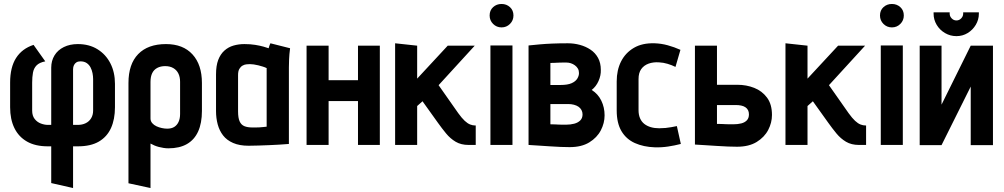

<svg xmlns="http://www.w3.org/2000/svg" viewBox="-20 -730 5059 967"><path d="M31 -314V-190Q31 -129 52.5 -85Q74 -41 116 -17Q158 7 221 7H238V192L348 217V7H372Q437 7 478 -17Q519 -41 539 -85Q559 -129 559 -190V-308Q559 -366 536 -411Q513 -456 471 -482Q429 -508 372 -508Q332 -508 301.5 -493Q271 -478 254.5 -451Q238 -424 238 -389V-101H221Q204 -101 185.5 -108Q167 -115 154.5 -131Q142 -147 142 -173V-314Q142 -342 146 -364Q150 -386 164 -400.5Q178 -415 208 -421L149 -504Q91 -485 61 -438Q31 -391 31 -314ZM372 -101H348V-381Q348 -393 352.5 -402Q357 -411 365 -416Q373 -421 385 -421Q404 -421 416.5 -412.5Q429 -404 436 -390.5Q443 -377 446 -361.5Q449 -346 449 -332V-173Q449 -151 439 -134.5Q429 -118 411.5 -109.5Q394 -101 372 -101Z M997 -171V-312Q997 -404 949.5 -456Q902 -508 816 -508Q725 -508 676 -457.5Q627 -407 627 -312V193L738 217V-7Q747 -2 757.5 2.5Q768 7 779.5 10Q791 13 803.5 15Q816 17 828 17Q884 17 921.5 -4.5Q959 -26 978 -68Q997 -110 997 -171ZM887 -318V-156Q887 -133 879.5 -116.5Q872 -100 858 -91Q844 -82 822 -82Q810 -82 795.5 -85Q781 -88 768 -94Q755 -100 746.5 -110Q738 -120 738 -133V-318Q738 -344 746.5 -361.5Q755 -379 772 -388Q789 -397 812 -397Q836 -397 853 -387Q870 -377 878.5 -359.5Q887 -342 887 -318Z M1441 -487 1342 -512Q1338 -504 1335.5 -495.5Q1333 -487 1333 -487Q1325 -490 1307.5 -495Q1290 -500 1265.5 -504Q1241 -508 1211 -508Q1182 -508 1156 -500.5Q1130 -493 1110 -475Q1090 -457 1079 -428Q1068 -399 1068 -355V-170Q1068 -135 1076.5 -103.5Q1085 -72 1103.5 -48Q1122 -24 1154 -10Q1186 4 1232 4Q1255 4 1282 3Q1309 2 1336.5 1Q1364 0 1386 -1.5Q1408 -3 1421.5 -4Q1435 -5 1435 -5V-390Q1435 -407 1436 -431.5Q1437 -456 1441 -487ZM1179 -169V-352Q1179 -372 1185.5 -383Q1192 -394 1201.5 -399.5Q1211 -405 1221 -406Q1231 -407 1239 -407Q1247 -407 1258 -405.5Q1269 -404 1281 -401Q1293 -398 1304 -394.5Q1315 -391 1323 -387V-92Q1313 -91 1304 -90Q1295 -89 1286 -88.5Q1277 -88 1268 -88Q1259 -88 1251 -88Q1227 -88 1211 -94.5Q1195 -101 1187 -118.5Q1179 -136 1179 -169Z M1783 -326H1635V-500H1524V0H1635V-221H1783V0H1893V-500H1783Z M2288 -160 2189 -301 2371 -500H2235L2081 -334V-500L1970 -512V0H2081V-196L2108 -220L2186 -111Q2206 -83 2227 -57.5Q2248 -32 2275 -16Q2302 0 2340 0H2376V-98H2373Q2361 -98 2348 -103Q2335 -108 2320.5 -121.5Q2306 -135 2288 -160Z M2450 0H2561V-501H2450ZM2506 -710Q2481 -710 2463.5 -694Q2446 -678 2446 -652Q2446 -627 2463.5 -609.5Q2481 -592 2506 -592Q2531 -592 2548.5 -609.5Q2566 -627 2566 -652Q2566 -678 2548.5 -694Q2531 -710 2506 -710Z M2960 -277Q2982 -294 2994.5 -322Q3007 -350 3006 -378Q3006 -413 2992 -438.5Q2978 -464 2954 -480Q2930 -496 2900.5 -504Q2871 -512 2840 -512Q2797 -512 2761 -510.5Q2725 -509 2698.5 -506.5Q2672 -504 2657 -502.5Q2642 -501 2642 -501V0Q2642 0 2657 1Q2672 2 2696.5 3.5Q2721 5 2749.5 7Q2778 9 2804 10Q2830 11 2849 11Q2909 11 2948 -13Q2987 -37 3006 -73.5Q3025 -110 3025 -149Q3025 -189 3008.5 -223Q2992 -257 2960 -277ZM2833 -415Q2844 -415 2855 -411.5Q2866 -408 2875.5 -401Q2885 -394 2890.5 -384.5Q2896 -375 2896 -362Q2896 -348 2887.5 -334Q2879 -320 2859 -311Q2839 -302 2803 -302H2752V-413Q2762 -413 2772.5 -413.5Q2783 -414 2793.5 -414.5Q2804 -415 2814 -415Q2824 -415 2833 -415ZM2830 -102Q2823 -102 2814 -102Q2805 -102 2795 -102.5Q2785 -103 2774 -103.5Q2763 -104 2752 -104V-206H2842Q2857 -206 2870.5 -202.5Q2884 -199 2893.5 -192.5Q2903 -186 2908.5 -176Q2914 -166 2914 -154Q2914 -135 2902.5 -123.5Q2891 -112 2872 -107Q2853 -102 2830 -102Z M3382 -393 3407 -479Q3376 -493 3343 -502Q3310 -511 3277 -512Q3215 -514 3172.5 -489Q3130 -464 3108 -420.5Q3086 -377 3086 -320V-174Q3086 -110 3110 -69.5Q3134 -29 3177.5 -9.5Q3221 10 3278 12Q3312 13 3345 8Q3378 3 3409 -5L3389 -95Q3389 -95 3381.5 -93.5Q3374 -92 3361 -89.5Q3348 -87 3332 -85.5Q3316 -84 3300 -84Q3277 -84 3258 -89.5Q3239 -95 3225 -106Q3211 -117 3203.5 -134.5Q3196 -152 3196 -175V-332Q3196 -363 3209.5 -382Q3223 -401 3246.5 -409.5Q3270 -418 3299 -416Q3321 -415 3342.5 -408.5Q3364 -402 3382 -393Z M3694 -303H3591V-500H3480V-2Q3480 -2 3495.5 -1Q3511 0 3536.5 1.5Q3562 3 3591 5Q3620 7 3646.5 8Q3673 9 3692 9Q3752 9 3791 -15Q3830 -39 3849 -75.5Q3868 -112 3868 -151Q3868 -205 3843 -238.5Q3818 -272 3778.5 -287.5Q3739 -303 3694 -303ZM3673 -104Q3666 -104 3656.5 -104Q3647 -104 3636.5 -104.5Q3626 -105 3614.5 -105.5Q3603 -106 3591 -106V-201H3685Q3700 -201 3712.5 -198.5Q3725 -196 3734 -190Q3743 -184 3747.5 -175Q3752 -166 3752 -154Q3752 -135 3741.5 -124Q3731 -113 3713.5 -108.5Q3696 -104 3673 -104Z M4254 -160 4155 -301 4337 -500H4201L4047 -334V-500L3936 -512V0H4047V-196L4074 -220L4152 -111Q4172 -83 4193 -57.5Q4214 -32 4241 -16Q4268 0 4306 0H4342V-98H4339Q4327 -98 4314 -103Q4301 -108 4286.5 -121.5Q4272 -135 4254 -160Z M4416 0H4527V-501H4416ZM4472 -710Q4447 -710 4429.5 -694Q4412 -678 4412 -652Q4412 -627 4429.5 -609.5Q4447 -592 4472 -592Q4497 -592 4514.5 -609.5Q4532 -627 4532 -652Q4532 -678 4514.5 -694Q4497 -710 4472 -710Z M4910 -668H4831V-661Q4831 -648 4821 -637.5Q4811 -627 4797 -627Q4783 -627 4773 -637.5Q4763 -648 4763 -661V-668H4682V-661Q4682 -631 4697.5 -605Q4713 -579 4739.5 -563.5Q4766 -548 4797 -548Q4828 -548 4853.5 -563.5Q4879 -579 4894.5 -605Q4910 -631 4910 -661ZM4722 -500H4612V1H4722L4869 -294V1H4981V-500H4869L4722 -203Z"/></svg>

Font: Advent Pro
Style: Regular
Weight: 400
Designer: VivaRado, Andreas Kalpakidis
Foundry: VivaRado, Andreas Kalpakidis
Version: Version 3.000